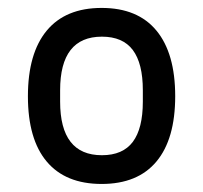

<svg xmlns="http://www.w3.org/2000/svg" viewBox="-20 -600 515 487"><path d="M50.8 -355.8Q50.8 -464.8 98.6 -522.4Q146.4 -579.9 237.8 -579.9Q329.3 -579.9 376.8 -522.4Q424.4 -464.8 424.4 -356Q424.4 -247.2 376.8 -190.3Q329.3 -133.4 237.8 -133.4Q146.4 -133.4 98.6 -190.1Q50.8 -246.7 50.8 -355.8ZM238.5 -507Q132.5 -507 132.5 -371V-342.3Q132.5 -206.3 238.5 -206.3Q291.5 -206.3 316.9 -240.2Q342.3 -274.1 342.3 -342.3V-371Q342.3 -439.2 316.9 -473.1Q291.5 -507 238.5 -507Z"/></svg>

Font: Puralecka Narrow
Style: Regular
Weight: 400
Designer: Hector Gatti, Marcela Romero, Pablo Cosgaya and Nicolas Silva
Version: Version 1.004;PS 001.004;hotconv 1.0.70;makeotf.lib2.5.58329